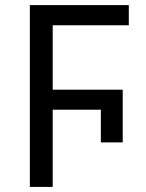

<svg xmlns="http://www.w3.org/2000/svg" viewBox="-20 -734 574 754"><path d="M461.9 -381.8V-174.8H376V-303.2H187V0H97.2V-713.9H485.8V-634.8H187V-381.8Z"/></svg>

Font: NotoPenekeko
Style: Regular
Weight: 400
Designer: Monotype Design team
Foundry: Monotype Imaging Inc.
Version: Version 1.04